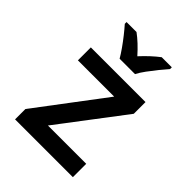

<svg xmlns="http://www.w3.org/2000/svg" viewBox="-217 -881 996 996"><g transform="rotate(45 281.5 -383.0)"><path d="M70 0V-76L350 -447H84V-542H485V-456L213 -98H494V0ZM231 -606Q219 -627 200 -654Q181 -681 160 -707.5Q139 -734 122 -753V-766H195Q217 -750 240.5 -728Q264 -706 287 -680Q335 -732 380 -766H454V-753Q437 -734 416 -708Q395 -682 375 -655Q355 -628 344 -606Z"/></g></svg>

Font: Noto Sans Mono SemiCondensed SemiBold
Style: Regular
Weight: 600
Width: 4
Designer: Monotype Design Team
Foundry: Monotype Imaging Inc.
Version: Version 2.014; ttfautohint (v1.8.4.7-5d5b)